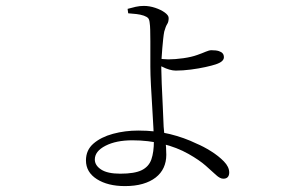

<svg xmlns="http://www.w3.org/2000/svg" viewBox="-20 -576 1040 650"><path d="M403 54Q345 54 308 30.5Q271 7 271 -33Q271 -68 296.5 -90Q322 -112 362.5 -123Q403 -134 448 -134Q507 -134 555.5 -122Q604 -110 645 -90Q669 -80 694.5 -64Q720 -48 738 -29.5Q756 -11 756 8Q756 18 751 23.5Q746 29 736 29Q725 29 711.5 16.5Q698 4 676.5 -15Q655 -34 618 -55Q579 -77 530.5 -89Q482 -101 428 -101Q373 -101 337 -82.5Q301 -64 301 -36Q301 -16 322.5 -2Q344 12 387 12Q436 12 460 0Q484 -12 492.5 -36.5Q501 -61 501 -99Q501 -110 499.5 -140.5Q498 -171 495.5 -210.5Q493 -250 491 -287.5Q489 -325 489 -350Q489 -369 489 -392Q489 -415 489 -437Q489 -459 488.5 -475Q488 -491 487 -496Q486 -509 482 -514Q478 -519 467 -523Q455 -527 441.5 -528.5Q428 -530 414 -531L412 -546Q426 -550 439.5 -553Q453 -556 467 -556Q486 -556 505.5 -549.5Q525 -543 538 -533.5Q551 -524 551 -515Q551 -502 546 -494.5Q541 -487 536 -469Q534 -459 532.5 -444.5Q531 -430 529.5 -413Q528 -396 527 -378.5Q526 -361 526 -346Q526 -329 527.5 -293Q529 -257 531 -217Q533 -177 534 -147Q536 -119 539.5 -99.5Q543 -80 543 -52Q543 -28 534 -8.5Q525 11 507 25Q489 39 463 46.5Q437 54 403 54ZM575 -337Q565 -337 553 -340.5Q541 -344 530.5 -349.5Q520 -355 512 -359V-378Q522 -377 532.5 -376Q543 -375 550 -375Q573 -375 601 -379Q629 -383 648 -390Q665 -396 676.5 -401Q688 -406 696 -406Q712 -406 721 -403Q730 -400 734 -395Q738 -390 738 -382Q738 -375 731.5 -369Q725 -363 710 -358Q698 -354 675.5 -349Q653 -344 626 -340.5Q599 -337 575 -337Z"/></svg>

Font: Noto Serif SC ExtraLight
Style: Regular
Weight: 200
Designer: Ryoko NISHIZUKA 西塚涼子 (kana & ideographs); Frank Grießhammer (Latin, Greek & Cyrillic); Wenlong ZHANG 张文龙 (bopomofo); San
Foundry: Adobe
Version: Version 2.002-H1;hotconv 1.1.0;makeotfexe 2.6.0